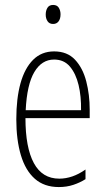

<svg xmlns="http://www.w3.org/2000/svg" viewBox="-20 -747 428 777"><path d="M199 -539Q252 -539 283.5 -505.5Q315 -472 329 -418Q343 -364 343 -303V-269H83Q83 -150 117 -87Q151 -24 220 -24Q246 -24 272.5 -33Q299 -42 326 -61V-22Q304 -8 277 1Q250 10 218 10Q159 10 121 -23.5Q83 -57 64.5 -119Q46 -181 46 -264Q46 -349 63 -410Q80 -471 114 -505Q148 -539 199 -539ZM199 -506Q149 -506 119 -455.5Q89 -405 84 -301H308Q309 -357 298 -403Q287 -449 263 -477.5Q239 -506 199 -506ZM195 -727Q211 -727 218 -715.5Q225 -704 225 -689Q225 -671 217 -660.5Q209 -650 195 -650Q180 -650 172.5 -661Q165 -672 165 -688Q165 -704 172 -715.5Q179 -727 195 -727Z"/></svg>

Font: Noto Sans Khmer ExtraCondensed ExtraLight
Style: Regular
Weight: 250
Width: 2
Designer: Danh Hong and the Monotype Design Team
Foundry: Monotype Imaging Inc.
Version: Version 2.004